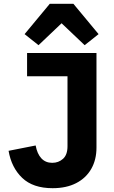

<svg xmlns="http://www.w3.org/2000/svg" viewBox="-20 -976 599 1007"><path d="M122 -698H486V-202Q486 -138 458.5 -90Q431 -42 379.5 -15.5Q328 11 256 11Q153 11 96.5 -43Q40 -97 25 -185L167 -213Q175 -169 197 -145.5Q219 -122 254 -122Q287 -122 310.5 -143Q334 -164 334 -209V-576H122ZM241 -956H365L497 -797L424 -739L303 -854L182 -739L109 -797Z"/></svg>

Font: IBM Plex Sans
Style: Bold
Weight: 700
Designer: Mike Abbink, Paul van der Laan, Pieter van Rosmalen
Foundry: Bold Monday
Version: Version 3.201